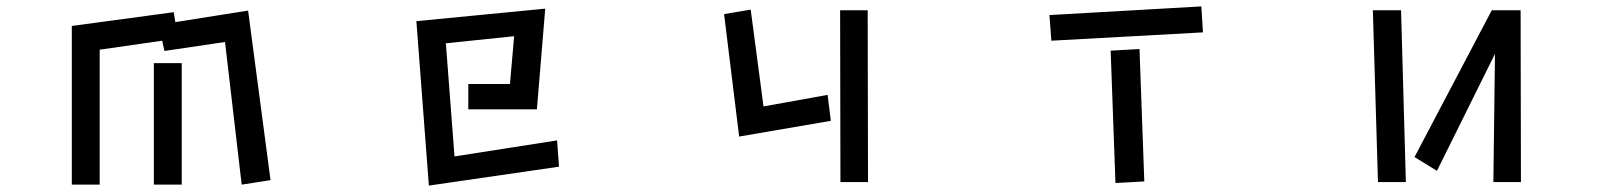

<svg xmlns="http://www.w3.org/2000/svg" viewBox="-20 -552 5040 599"><path d="M682 -421 493 -393 486 -425 291 -397V24H204V-471L522 -514L527 -483L754 -519L824 10L734 24ZM460 -355H547V24H460Z M1279 -486 1681 -525 1655 -211H1441V-290H1571L1584 -439L1371 -417L1398 -64L1718 -114L1724 -32L1318 27Z M2239 -508 2322 -522 2362 -220 2562 -256 2572 -175 2286 -126ZM2601 -520H2687L2688 16H2602Z M3254 -505 3728 -532 3733 -451 3260 -425ZM3445 -394 3535 -399 3550 14 3460 19Z M4644 -384 4463 -19 4393 -62 4634 -520H4724L4725 16H4639ZM4263 -520H4351L4366 16H4279Z"/></svg>

Font: Stick
Style: Regular
Weight: 400
Designer: Fontworks Inc.
Foundry: Fontworks Inc.
Version: Version 1.100